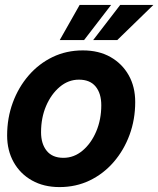

<svg xmlns="http://www.w3.org/2000/svg" viewBox="-20 -748 644 781"><path d="M222 13Q158 13 110 -14Q62 -41 35.5 -88.5Q9 -136 9 -197Q9 -268 32 -330.5Q55 -393 96.5 -441Q138 -489 194 -516Q250 -543 317 -543Q382 -543 429.5 -516Q477 -489 503.5 -442Q530 -395 530 -333Q530 -262 507 -199.5Q484 -137 442.5 -89Q401 -41 345 -14Q289 13 222 13ZM238 -106Q281 -106 316 -135.5Q351 -165 371.5 -213.5Q392 -262 392 -320Q392 -368 369 -396Q346 -424 301 -424Q258 -424 223 -394.5Q188 -365 167.5 -317Q147 -269 147 -210Q147 -163 170 -134.5Q193 -106 238 -106ZM359 -585 469 -728H604L457 -585ZM223 -585 304 -728H432L322 -585Z"/></svg>

Font: Radio Canada Big SemiBold
Style: Italic
Weight: 600
Italic angle: -12°
Designer: Étienne Aubert Bonn
Foundry: Coppers and Brasses
Version: Version 1.001